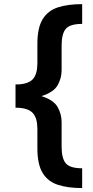

<svg xmlns="http://www.w3.org/2000/svg" viewBox="-20 -785 461 948"><path d="M385.7 143.6Q314.9 143.6 265.6 127.4Q216.3 111.3 190.4 68.8Q164.6 26.4 164.6 -52.2V-147Q164.6 -200.2 143.6 -225.1Q122.6 -250 69.8 -252.9H56.6V-368.2H70.3Q122.6 -371.1 143.6 -395.8Q164.6 -420.4 164.6 -473.1V-568.8Q164.6 -647.5 190.4 -689.9Q216.3 -732.4 265.6 -748.5Q314.9 -764.6 385.7 -764.6V-667Q325.7 -667 304.9 -642.6Q284.2 -618.2 284.2 -559.6V-437.5Q284.2 -398.9 264.4 -364Q244.6 -329.1 184.6 -310.5Q244.6 -291.5 264.4 -256.6Q284.2 -221.7 284.2 -182.6V-61.5Q284.2 -2.9 304.9 21.5Q325.7 45.9 385.7 45.9Z"/></svg>

Font: Inter Display SemiBold
Style: Regular
Weight: 600
Designer: Rasmus Andersson
Foundry: rsms
Version: Version 4.001;git-9221beed3